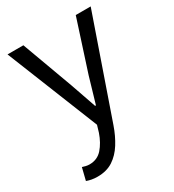

<svg xmlns="http://www.w3.org/2000/svg" viewBox="-187 -648 895 989"><g transform="rotate(-30 260.5 -154.0)"><path d="M100.9 234.2Q82.1 234.2 66.1 231.2Q50.2 228.2 37 223.2L55 150.5Q63 153.3 74.2 156Q85.5 158.7 96.7 158.7Q143.2 158.7 172.5 125.4Q201.8 92 219.1 41.9L231.4 0.7L13.4 -543.4H107.6L218.4 -241.5Q231.4 -205.6 244.7 -165.9Q258.1 -126.2 271.5 -88.4H276.5Q287.6 -125.8 299.2 -165.5Q310.8 -205.2 321.5 -241.5L419.2 -543.4H508L303.5 45.5Q285 99 258.1 141.7Q231.2 184.4 193.4 209.3Q155.5 234.2 100.9 234.2Z"/></g></svg>

Font: Noto Sans TC
Style: Regular
Weight: 100
Designer: Ryoko NISHIZUKA 西塚涼子 (kana, bopomofo & ideographs); Paul D. Hunt (Latin, Greek & Cyrillic); Sandoll Communications 산돌커뮤니
Foundry: Adobe
Version: Version 2.004;hotconv 1.0.118;makeotfexe 2.5.65603